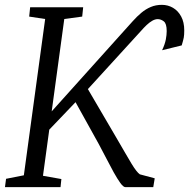

<svg xmlns="http://www.w3.org/2000/svg" viewBox="-22 -773 780 793"><path d="M-1.5 0 3 -34.5 76.5 -49 164.5 -694.5 98.5 -704.5 102.5 -743H321.5L317.5 -704.5L243.5 -694.5L191.5 -313L488 -643Q508 -665 525.8 -685Q543.5 -705 561.8 -720.2Q580 -735.5 600.8 -744.2Q621.5 -753 646.5 -753Q671.5 -753 692.5 -740.8Q713.5 -728.5 726.2 -705Q739 -681.5 739 -647.5Q739 -628.5 737 -617.8Q735 -607 728.5 -585.5L647.5 -565.5Q659 -590 662.8 -609.5Q666.5 -629 666.5 -644.5Q666.5 -675.5 654.5 -684.8Q642.5 -694 629.5 -694Q618.5 -694 606.8 -687.2Q595 -680.5 583.5 -669.5Q572 -658.5 561.2 -646.2Q550.5 -634 540.5 -623.5L341 -405L457.5 -206Q479.5 -168.5 495 -141.5Q510.5 -114.5 521.5 -96.5Q532.5 -78.5 540.8 -68Q549 -57.5 555.5 -53L617 -36.5L611 0H496Q487.5 0 475 -17.2Q462.5 -34.5 447.5 -61.5Q432.5 -88.5 417 -119Q401.5 -149.5 386.5 -177L290 -351L181.5 -237.5L155.5 -47L231.5 -33.5L228 0Z"/></svg>

Font: Merriweather 20pt Light
Style: Italic
Weight: 300
Italic angle: -7.8°
Version: Version 2.101